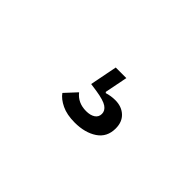

<svg xmlns="http://www.w3.org/2000/svg" viewBox="-21 -227 641 641"><g transform="rotate(45 300.0 93.5)"><path d="M213 166 251 125Q273 153 312 153Q332 153 344 145Q356 137 356 122Q356 107 341.5 97Q327 87 288 81L260 77L279 -20H329L313 61L316 64Q335 58 355 58Q385 58 404 75.5Q423 93 423 124Q423 165 391.5 186Q360 207 312 207Q275 207 250 195Q225 183 213 166Z"/></g></svg>

Font: iA Writer Quattro V
Style: Regular
Weight: 400
Designer: Mike Abbink, Paul van der Laan, Pieter van Rosmalen, Oliver Reichenstein
Foundry: Information Architects Inc.
Version: Version 2.000